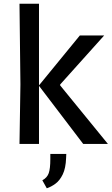

<svg xmlns="http://www.w3.org/2000/svg" viewBox="-20 -775 601 1034"><path d="M428 0 189 -314 410 -584H541L304 -320V-315L561 0ZM85 0 90 -321 85 -755H190V0ZM232 239 208 196Q234 182 242.5 157.5Q251 133 251 82V54H337L336 76Q334 131 318 164Q302 197 279 214Q256 231 232 239Z"/></svg>

Font: Ruda SemiBold
Style: Regular
Weight: 600
Designer: Mariela Monsalve and Angelina Sanchez
Foundry: Mariela Monsalve and Angelina Sanchez
Version: Version 2.001